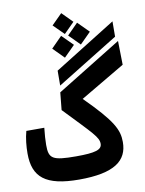

<svg xmlns="http://www.w3.org/2000/svg" viewBox="-98 -976 794 1049"><g transform="rotate(-10 299.0 -451.5)"><path d="M255.9 4.4C451.2 4.4 525.4 -52.7 525.4 -156.7C525.4 -224.1 499.5 -277.8 350.1 -426.3L597.7 -572.3L595.2 -704.6L235.8 -482.9L226.1 -386.2C374 -231.4 404.3 -204.6 404.3 -168.5C404.3 -134.8 367.7 -123.5 261.2 -123.5C128.4 -123.5 109.9 -137.2 109.9 -212.9C109.9 -238.8 112.3 -271.5 116.2 -307.6H16.6C5.9 -269 1.5 -224.6 1.5 -184.6C1.5 -53.7 68.4 4.4 255.9 4.4ZM241.7 -519.5 583.5 -730.5 584 -815.4 242.2 -602.1ZM392.1 -720.7 452.6 -781.2 392.1 -841.8 332 -781.2ZM293.9 -665 354.5 -725.6 293.9 -786.1 233.9 -725.6ZM315.9 -792.5 373.5 -850.1 315.9 -908.2 257.8 -850.1Z"/></g></svg>

Font: Cascadia Code PL SemiBold
Style: Regular
Weight: 600
Monospace: yes
Designer: Aaron Bell
Foundry: Saja Typeworks
Version: Version 2404.023